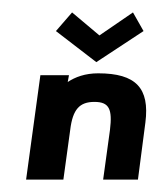

<svg xmlns="http://www.w3.org/2000/svg" viewBox="-20 -289 260 309"><path d="M82 0 93 -80C97 -113 108 -125 132 -125C156 -125 161 -113 157 -80L146 0H202L214 -92C221 -147 199 -171 138 -171C117 -171 101 -165 89 -157L91 -168H45L22 0ZM96 -269 70 -239 135 -189 211 -239 194 -269 140 -232Z"/></svg>

Font: Hussar Tani
Style: DwaKurs
Weight: 700
Foundry: Cannot Into Space Fonts
Version: Version 0.92